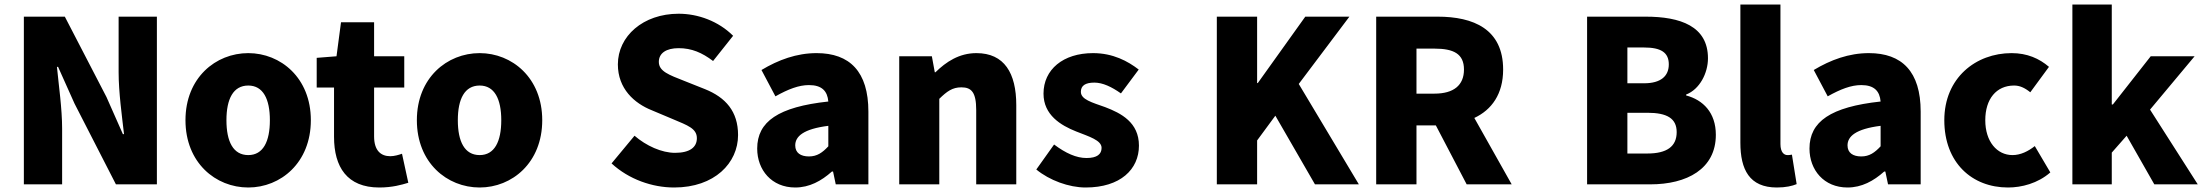

<svg xmlns="http://www.w3.org/2000/svg" viewBox="-20 -819 9789 853"><path d="M86 0H256V-247C256 -337 241 -439 233 -522H238L311 -359L495 0H677V-745H507V-498C507 -409 522 -302 531 -223H526L453 -388L268 -745H86Z M1083 14C1227 14 1361 -96 1361 -285C1361 -473 1227 -583 1083 -583C938 -583 804 -473 804 -285C804 -96 938 14 1083 14ZM1083 -130C1016 -130 986 -190 986 -285C986 -379 1016 -439 1083 -439C1149 -439 1179 -379 1179 -285C1179 -190 1149 -130 1083 -130Z M1665 14C1723 14 1764 2 1794 -7L1766 -136C1752 -131 1732 -125 1714 -125C1672 -125 1642 -150 1642 -213V-430H1776V-569H1642V-720H1495L1475 -569L1387 -562V-430H1464V-211C1464 -77 1522 14 1665 14Z M2111 14C2255 14 2389 -96 2389 -285C2389 -473 2255 -583 2111 -583C1966 -583 1832 -473 1832 -285C1832 -96 1966 14 2111 14ZM2111 -130C2044 -130 2014 -190 2014 -285C2014 -379 2044 -439 2111 -439C2177 -439 2207 -379 2207 -285C2207 -190 2177 -130 2111 -130Z M2975 14C3155 14 3259 -95 3259 -219C3259 -324 3204 -386 3112 -423L3019 -460C2953 -486 2907 -502 2907 -544C2907 -583 2940 -605 2995 -605C3053 -605 3099 -585 3148 -548L3237 -660C3172 -725 3081 -758 2995 -758C2837 -758 2725 -658 2725 -533C2725 -425 2798 -360 2876 -329L2971 -289C3035 -262 3076 -248 3076 -205C3076 -165 3045 -140 2979 -140C2920 -140 2851 -171 2799 -216L2697 -93C2774 -22 2878 14 2975 14Z M3513 14C3576 14 3629 -15 3676 -57H3681L3693 0H3838V-323C3838 -501 3755 -583 3608 -583C3519 -583 3438 -553 3363 -508L3425 -391C3482 -423 3529 -441 3574 -441C3632 -441 3656 -414 3660 -368C3438 -344 3344 -279 3344 -159C3344 -64 3408 14 3513 14ZM3574 -124C3537 -124 3513 -140 3513 -173C3513 -213 3549 -246 3660 -260V-169C3634 -141 3610 -124 3574 -124Z M3975 0H4153V-380C4187 -413 4211 -431 4251 -431C4296 -431 4317 -409 4317 -330V0H4495V-352C4495 -494 4442 -583 4318 -583C4241 -583 4183 -544 4136 -498H4133L4120 -569H3975Z M4803 14C4958 14 5040 -67 5040 -172C5040 -275 4961 -316 4890 -343C4831 -364 4782 -377 4782 -411C4782 -438 4801 -452 4842 -452C4879 -452 4919 -433 4960 -404L5039 -510C4991 -547 4925 -583 4836 -583C4703 -583 4616 -510 4616 -403C4616 -308 4693 -262 4761 -235C4819 -212 4874 -196 4874 -162C4874 -134 4854 -117 4807 -117C4762 -117 4715 -138 4663 -177L4584 -66C4642 -18 4729 14 4803 14Z M5386 0H5565V-195L5646 -305L5822 0H6017L5750 -446L5975 -745H5779L5568 -450H5565V-745H5386Z M6273 -403V-603H6353C6438 -603 6484 -580 6484 -510C6484 -440 6438 -403 6353 -403ZM6496 0H6696L6530 -295C6607 -331 6658 -401 6658 -510C6658 -690 6526 -745 6367 -745H6094V0H6273V-262H6359Z M7031 0H7312C7474 0 7603 -68 7603 -220C7603 -319 7546 -375 7471 -395V-399C7531 -422 7568 -494 7568 -560C7568 -703 7445 -745 7291 -745H7031ZM7210 -449V-608H7284C7359 -608 7394 -586 7394 -533C7394 -482 7360 -449 7284 -449ZM7210 -137V-318H7299C7386 -318 7429 -293 7429 -232C7429 -168 7385 -137 7299 -137Z M7874 14C7914 14 7943 7 7962 -1L7941 -132C7931 -130 7927 -130 7921 -130C7907 -130 7890 -141 7890 -179V-799H7712V-185C7712 -66 7752 14 7874 14Z M8188 14C8251 14 8304 -15 8351 -57H8356L8368 0H8513V-323C8513 -501 8430 -583 8283 -583C8194 -583 8113 -553 8038 -508L8100 -391C8157 -423 8204 -441 8249 -441C8307 -441 8331 -414 8335 -368C8113 -344 8019 -279 8019 -159C8019 -64 8083 14 8188 14ZM8249 -124C8212 -124 8188 -140 8188 -173C8188 -213 8224 -246 8335 -260V-169C8309 -141 8285 -124 8249 -124Z M8901 14C8961 14 9033 -4 9089 -53L9020 -170C8991 -147 8957 -130 8921 -130C8852 -130 8800 -190 8800 -285C8800 -379 8849 -439 8928 -439C8952 -439 8974 -430 9000 -409L9083 -522C9040 -559 8986 -583 8917 -583C8758 -583 8618 -473 8618 -285C8618 -96 8741 14 8901 14Z M9187 0H9362V-141L9428 -216L9551 0H9744L9532 -332L9730 -569H9535L9367 -355H9362V-799H9187Z"/></svg>

Font: Noto Sans KR Black
Style: Regular
Weight: 900
Designer: Ryoko NISHIZUKA 西塚涼子 (kana, bopomofo & ideographs); Paul D. Hunt (Latin, Greek & Cyrillic); Sandoll Communications 산돌커뮤니
Foundry: Adobe
Version: Version 2.004;hotconv 1.0.118;makeotfexe 2.5.65603